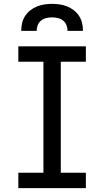

<svg xmlns="http://www.w3.org/2000/svg" viewBox="-20 -975 540 995"><path d="M75 0V-80H205V-655H75V-735H425V-655H295V-80H425V0ZM90 -815Q90 -835 94.5 -855Q99 -875 110 -892Q121 -909 137 -921.5Q153 -934 171.5 -941.5Q190 -949 210 -952Q230 -955 250 -955Q270 -955 290 -952Q310 -949 328.5 -941.5Q347 -934 363 -921.5Q379 -909 390 -892Q401 -875 405.5 -855Q410 -835 410 -815H330Q330 -830 324.5 -844.5Q319 -859 307 -868.5Q295 -878 280 -881.5Q265 -885 250 -885Q235 -885 220 -881.5Q205 -878 193 -868.5Q181 -859 175.5 -844.5Q170 -830 170 -815Z"/></svg>

Font: Iosevka Curly Medium
Style: Regular
Weight: 500
Monospace: yes
Designer: Belleve Invis
Foundry: Belleve Invis
Version: Version 22.1.2; ttfautohint (v1.8.4)